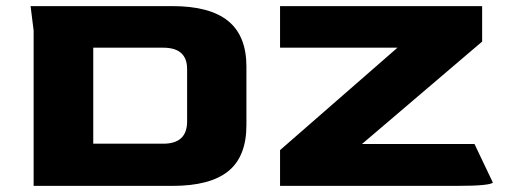

<svg xmlns="http://www.w3.org/2000/svg" viewBox="-20 -608 1672 628"><path d="M90 -508 80 -588H544Q666 -588 726 -539.5Q786 -491 786 -390V-199Q786 -96 726.5 -48Q667 0 544 0H90ZM514 -138Q591 -138 592 -209V-382Q592 -452 514 -452H285V-138ZM896 -117 1280 -452H896V-588H1557V-472L1164 -137H1532L1592 -11Q1589 -6 1560 -3Q1531 0 1472 0H896Z"/></svg>

Font: Gold Bold
Style: Regular
Weight: 400
Designer: jaiki
Version: Version 1.000